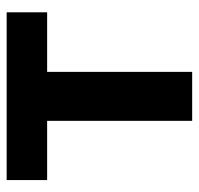

<svg xmlns="http://www.w3.org/2000/svg" viewBox="-30 -556 586 565"><g transform="rotate(-90 262.5 -273.0)"><path d="M15.6 -426.8V-545.9H509.3V-426.8H334V0H189.9V-426.8Z"/></g></svg>

Font: Inter Tight
Style: Bold
Weight: 700
Designer: Rasmus Andersson
Foundry: rsms
Version: Version 3.004; ttfautohint (v1.8.4.7-5d5b)